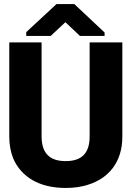

<svg xmlns="http://www.w3.org/2000/svg" viewBox="-20 -921 656 951"><path d="M26 -244C26 -203 33 -167 46 -135C86 -44 175 10 305 10C345 10 382 5 416 -6C516 -37 586 -116 586 -244V-711H424V-246C424 -163 386 -123 305 -123C225 -123 186 -163 186 -246V-711H26ZM110 -743H231L304 -811L376 -743H498V-760L348 -901H260L110 -762Z"/></svg>

Font: Asimov Pro
Style: Blk
Weight: 900
Designer: Google
Version: Version 2.000980; 2014